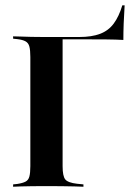

<svg xmlns="http://www.w3.org/2000/svg" viewBox="-20 -709 525 729"><path d="M95.2 -201.6V-492.7Q95.2 -518.5 91.5 -532.3Q87.9 -546 77 -552Q66.1 -558.1 45.2 -560.5L29.8 -562.1V-571Q41.9 -571 59.3 -570.2Q76.6 -569.4 98.8 -569Q121 -568.5 146 -568.5H157.3H280.6Q328.2 -568.5 360.1 -580.6Q391.9 -592.7 411.7 -619.4Q431.5 -646 444.4 -688.7H453.2Q450.8 -652.4 449.6 -619.8Q448.4 -587.1 448.4 -557.3Q422.6 -558.9 383.5 -559.3Q344.4 -559.7 286.3 -559.7H217.7V-201.6ZM146 -2.4Q121 -2.4 98.8 -2Q76.6 -1.6 59.3 -1.2Q41.9 -0.8 29.8 0V-8.9L45.2 -10.5Q66.1 -13.7 77 -19.4Q87.9 -25 91.5 -38.7Q95.2 -52.4 95.2 -78.2V-201.6H217.7V-78.2Q217.7 -40.3 227.8 -27.8Q237.9 -15.3 272.6 -11.3L296.8 -8.9V0Q283.1 -0.8 262.9 -1.2Q242.7 -1.6 217.7 -2Q192.7 -2.4 165.3 -2.4H157.3Z"/></svg>

Font: Playfair 144pt SemiCondensed
Style: Bold
Weight: 700
Width: 4
Designer: Claus Eggers Sørensen
Foundry: Claus Eggers Sørensen
Version: Version 2.203